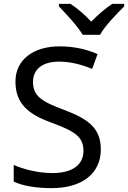

<svg xmlns="http://www.w3.org/2000/svg" viewBox="-20 -964 663 994"><path d="M408 -784H498C522 -829 585 -893 623 -931V-944H561C526 -921 488 -888 452 -852C419 -888 380 -921 345 -944H285V-931C321 -893 382 -829 408 -784ZM247 10C403 10 502 -64 502 -191C502 -303 433 -350 307 -397C191 -440 151 -469 151 -541C151 -603 197 -645 286 -645C348 -645 407 -628 457 -607L485 -684C431 -708 366 -724 288 -724C153 -724 60 -655 60 -542C60 -431 122 -374 244 -330C373 -283 412 -253 412 -183C412 -112 357 -68 251 -68C175 -68 99 -89 51 -110V-24C96 -2 167 10 247 10Z"/></svg>

Font: Noto Sans Math
Style: Regular
Weight: 400
Designer: Monotype Design Team, Delve Withrington, Jeff Kellem
Foundry: Monotype Imaging Inc., Delve Fonts LLC
Version: Version 3.000